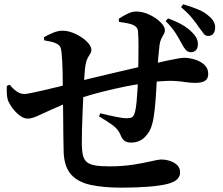

<svg xmlns="http://www.w3.org/2000/svg" viewBox="-20 -842 1040 897"><path d="M828.2 -639.2Q816.6 -661.8 800.3 -687.4Q783.9 -713 754 -743.5L764.9 -756.1Q802.1 -742.7 831.2 -726.2Q860.3 -709.7 879.2 -689.1Q894.3 -673.7 899.6 -660.6Q904.9 -647.6 904.4 -633.6Q904.1 -615.3 894.1 -606.2Q884.1 -597.2 870 -598.2Q856.4 -599.2 847.2 -609.8Q838.1 -620.4 828.2 -639.2ZM909.1 -714.9Q897.5 -733 877.3 -757.5Q857.2 -782.1 825.8 -808.4L835.9 -822.1Q876.8 -809.6 905.8 -797.8Q934.8 -786 955.2 -767.4Q972.8 -753.5 979.8 -737.8Q986.8 -722.2 984.8 -710.4Q984.6 -694.7 976.2 -684.3Q967.9 -673.8 951.6 -674.1Q938.9 -674.3 930.2 -686.2Q921.4 -698.1 909.1 -714.9ZM186.7 -653.5 184.9 -668Q203.8 -678.7 227.1 -688.6Q250.5 -698.5 271.7 -698.5Q294.8 -698.5 318.8 -689.4Q342.8 -680.3 362.8 -666.5Q382.7 -652.7 394.8 -637.6Q406.8 -622.6 406.8 -609.9Q406.8 -599 401.5 -590.9Q396.2 -582.9 390 -571.9Q383.8 -561 379.9 -541Q376.7 -523.4 374.6 -491.7Q372.5 -460 370.5 -421.9Q368.1 -375.9 366.1 -326Q364.1 -276.2 363 -234.1Q361.9 -192 362.2 -167.5Q362.8 -135.4 367.8 -115.4Q372.8 -95.4 386.1 -84.5Q399.4 -73.6 424.5 -69.2Q449.6 -64.8 490.4 -64.8Q552.9 -64.8 603.5 -72.9Q654 -81 687.5 -88.9Q721.1 -96.8 731.8 -96.8Q754.1 -96.8 774.4 -90.1Q794.8 -83.5 808.1 -70.3Q821.4 -57.2 821.4 -36Q821.4 -17.2 806.9 -3.8Q792.5 9.6 761.5 17.5Q729.2 25.7 673.6 30.2Q618.1 34.7 547.4 34.7Q462.8 34.7 403.7 21.8Q344.6 9 312.8 -26Q281 -61 277.5 -127.6Q276.5 -159.8 276 -203.1Q275.5 -246.4 275.1 -296Q274.8 -345.5 274 -397.3Q273.6 -452.7 272.5 -505.3Q271.4 -557.8 267.9 -592.9Q266.2 -614.1 261.4 -622.8Q256.7 -631.5 245.4 -637.7Q232.9 -644.6 217.5 -647.5Q202.1 -650.3 186.7 -653.5ZM536.2 -739.7 534.5 -753.9Q554.8 -767.8 576.4 -778Q597.9 -788.2 616 -788.2Q647.2 -788.2 678.3 -773.3Q709.5 -758.5 729.9 -738.2Q750.4 -717.9 750.4 -700.8Q750.4 -690.9 744.8 -681.7Q739.2 -672.6 733.4 -660.8Q727.6 -649 725.1 -630.3Q721.9 -603.5 718.9 -567.8Q715.8 -532.2 713.8 -491.8Q712.1 -459.4 709.6 -415.4Q707.1 -371.5 702.7 -330.4Q698.4 -289.3 691.2 -263.1Q682 -226.2 656.2 -201Q630.4 -175.9 592.1 -175.9Q573.4 -175.9 562.1 -183.8Q550.7 -191.8 542.7 -212.3Q532.2 -239.1 503.2 -259.5Q474.2 -279.9 443 -298L448.1 -312.7Q485.7 -303.5 520.9 -296.4Q556.2 -289.4 570.6 -289.4Q586.9 -289.4 596.2 -293.9Q605.6 -298.4 611 -320.1Q615.3 -336.2 618.2 -367.3Q621.1 -398.3 622.9 -431.7Q624.6 -465 624.6 -486.1Q625.6 -511.8 626.4 -550.3Q627.1 -588.8 627 -628.3Q626.8 -667.7 624.8 -694.5Q623.8 -718.9 594 -728.5Q580.3 -732.7 566.7 -735Q553 -737.2 536.2 -739.7ZM322.3 -371.6Q260.2 -348.7 219.4 -329.5Q178.6 -310.4 152.9 -299.2Q127.3 -288 110.4 -288Q85.5 -288 59.7 -312.6Q33.9 -337.3 19.2 -368.4Q13.3 -382.2 12.2 -400.9Q11.1 -419.6 11.8 -440.8L25.4 -446.1Q41.5 -426.3 58.4 -414.6Q75.3 -402.8 93.8 -402.8Q103 -402.8 128.6 -408.1Q154.2 -413.4 188.2 -421.2Q222.3 -428.9 257.1 -437.8Q291.9 -446.7 320.4 -454.3Q352.2 -463.1 397.4 -474.3Q442.7 -485.5 492.7 -496.9Q542.6 -508.3 588.7 -519.4Q634.9 -530.5 668.1 -537.8Q724.2 -550.9 759 -558.4Q793.8 -565.9 812.7 -568.9Q831.6 -572 839 -572Q864.6 -572 891 -563.7Q917.4 -555.5 935.1 -538.9Q952.8 -522.2 952.8 -497.1Q952.8 -473 936.9 -463.9Q920.9 -454.8 893 -454.8Q869.2 -454.8 848.1 -458.2Q827 -461.6 798.6 -463.6Q770.2 -465.7 725.3 -462Q681.3 -458 627.7 -449.2Q574 -440.4 518.6 -427.8Q463.2 -415.3 412.1 -401.1Q361.1 -386.9 322.3 -371.6Z"/></svg>

Font: Noto Serif TC
Style: Regular
Weight: 200
Designer: Ryoko NISHIZUKA 西塚涼子 (kana & ideographs); Frank Grießhammer (Latin, Greek & Cyrillic); Wenlong ZHANG 张文龙 (bopomofo); San
Foundry: Adobe
Version: Version 2.001;hotconv 1.1.0;makeotfexe 2.6.0